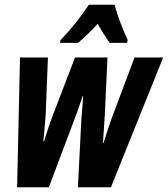

<svg xmlns="http://www.w3.org/2000/svg" viewBox="-20 -786 705 806"><path d="M51.8 0 64 -544.9H181.2L171.9 -308.1Q169.9 -277.3 167.2 -248.3Q164.6 -219.2 162.1 -191.9H165Q171.9 -216.3 181.4 -244.4Q190.9 -272.5 200.2 -297.9L294.9 -544.9H431.2L419.9 -301.8Q418.5 -272.9 416 -242.7Q413.6 -212.4 412.1 -185.1H414.1Q424.8 -216.8 435.3 -249.8Q445.8 -282.7 458 -314L544.9 -544.9H665L445.8 0H307.1L321.8 -289.1Q323.7 -312 325.7 -335.4Q327.6 -358.9 329.1 -382.8H327.1Q320.3 -361.8 313.5 -343Q306.6 -324.2 299.8 -304.2L185.1 0ZM231.9 -606 233.9 -617.2Q267.1 -651.9 297.4 -689.7Q327.6 -727.5 353 -766.1H460.9Q465.8 -747.1 475.1 -719.7Q484.4 -692.4 495.6 -665Q506.8 -637.7 516.1 -618.2L513.2 -606H440.9Q417 -638.2 390.1 -686Q343.3 -634.8 307.1 -606Z"/></svg>

Font: Open Sans Condensed
Style: Bold Italic
Weight: 700
Width: 3
Italic angle: -12°
Designer: Monotype Design Team
Foundry: Monotype Imaging Inc.
Version: Version 3.003; ttfautohint (v1.8.4)